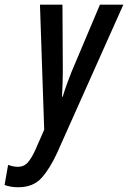

<svg xmlns="http://www.w3.org/2000/svg" viewBox="-106 -560 548 821"><path d="M-27.8 240.7Q-45.9 240.7 -60.3 238Q-74.7 235.4 -86.4 231L-71.3 145Q-49.3 153.3 -29.8 153.3Q-2.9 153.3 13.7 133.8Q30.3 114.3 46.4 78.1L83 -5.4L64.9 -540H161.1L162.6 -258.3Q162.6 -231 161.6 -202.6Q160.6 -174.3 159.2 -146.5H162.1Q170.9 -175.3 181.2 -203.6Q191.4 -231.9 199.2 -251L321.3 -540H421.4L138.2 93.8Q107.9 160.2 72 200.4Q36.1 240.7 -27.8 240.7Z"/></svg>

Font: Open Sans Condensed SemiBold
Style: Italic
Weight: 600
Width: 3
Italic angle: -12°
Designer: Monotype Design Team
Foundry: Monotype Imaging Inc.
Version: Version 3.000; ttfautohint (v1.8.4)